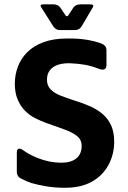

<svg xmlns="http://www.w3.org/2000/svg" viewBox="-20 -861 595 894"><path d="M283.3 13.3Q234 13.3 194 6.3Q154 -0.7 126.3 -8.7Q105.7 -15.3 78 -29.7Q59 -38.3 58.3 -59.7V-149.3Q58.3 -180.3 86.7 -162.3Q117 -140.3 155.3 -125.3Q208.7 -104 263.7 -103.3Q310 -103 335.2 -123.3Q360.3 -143.7 360.3 -181.7Q360.3 -210.3 338.3 -227.8Q316.3 -245.3 279.7 -258.3Q243 -271.3 199.3 -287Q171 -297 143.7 -310.8Q116.3 -324.7 95.3 -346.5Q74.3 -368.3 61.7 -399Q49 -429.7 49 -471.3Q49 -512.7 63.5 -551Q78 -589.3 107.5 -618.5Q137 -647.7 183 -664.7Q229 -681.7 293 -681.7Q342.7 -682.3 379.7 -676.5Q416.7 -670.7 446.7 -660.3Q475.7 -651.3 475.7 -627.7V-558.3Q475 -528.3 441.7 -540Q405.3 -554.3 373.7 -559.7Q342 -565 308.3 -566.3Q277 -567.7 252 -560Q227 -552.3 212.8 -534.7Q198.7 -517 198.7 -489.7Q198.7 -463 215 -445.5Q231.3 -428 261.5 -416Q291.7 -404 328.7 -392.3Q368 -380.3 401 -365.5Q434 -350.7 458.8 -329.2Q483.7 -307.7 497.7 -276.5Q511.7 -245.3 511.7 -201Q511.7 -142.7 485.2 -93.2Q458.7 -43.7 408 -15.2Q357.3 13.3 283.3 13.3ZM227.7 -739 171.7 -827.3Q163 -840.7 182.3 -840.7H229.3Q249.3 -840.7 260.3 -826.3L285 -789.7Q291 -781 298.3 -789.7L322 -826.3Q333 -840.7 354 -840.7H399.3Q419.3 -840.7 413 -828.3L361 -740Q350 -721 329.3 -721H258Q239.7 -721 227.7 -739Z"/></svg>

Font: Vivano Light
Style: Regular
Weight: 300
Designer: Joe Prince, Josias Burgherr
Version: Version 2.064;September 19, 2022;FontCreator 14.0.0.2877 64-